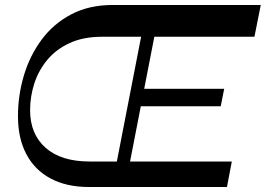

<svg xmlns="http://www.w3.org/2000/svg" viewBox="-20 -750 1066 770"><path d="M337.2 0Q246.8 0 182.9 -34.2Q119.1 -68.3 85.6 -131.8Q52.1 -195.3 52.1 -283.7Q52.1 -368.1 75.9 -447.7Q99.7 -527.2 147.1 -591.1Q194.4 -654.9 265.6 -692.4Q336.8 -730 431.6 -730H598.7L573.3 -602.6H389.7Q314 -602.6 259.3 -577.3Q204.6 -552.1 169.6 -509.8Q134.6 -467.6 117.6 -415.2Q100.7 -362.8 100.7 -307.9Q100.7 -212.4 162.8 -157.4Q224.9 -102.3 339.7 -102.3H475.6L455 0ZM575.2 -602.6 600.6 -730H1025.8L1000.4 -602.6ZM458.6 0 478 -102.3H909.7L890.2 0ZM428.7 0 570.7 -730H623.7L481.7 0ZM534.2 -323.9 548.1 -393.9H879.1L865.2 -323.9Z"/></svg>

Font: Savate ExtraLight
Style: Italic
Weight: 200
Italic angle: -11°
Designer: Max Esnée
Foundry: Plomb Type
Version: Version 2.000